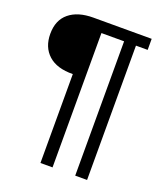

<svg xmlns="http://www.w3.org/2000/svg" viewBox="-157 -835 940 1092"><g transform="rotate(20 312.5 -289.0)"><path d="M217.8 -387.2Q121.1 -385.7 70.1 -432.1Q19 -478.5 19 -559.1Q19 -642.1 72 -685.5Q125 -729 217.8 -729H570.8V-662.1H500V150.9H428.2V-662.1H291V150.9H217.8Z"/></g></svg>

Font: Lumene Sans Condensed
Style: Regular
Weight: 400
Width: 3
Designer: Deni Anggara
Version: Version 1.003;Glyphs 3.1.2 (3151)